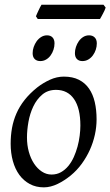

<svg xmlns="http://www.w3.org/2000/svg" viewBox="-20 -787 475 827"><path d="M326.2 -246.1Q326.2 -320.8 298.8 -360.4Q271.5 -399.9 221.2 -399.9Q186 -399.9 162.1 -379.6Q138.2 -359.4 123.5 -328.6Q108.9 -297.9 102.5 -262Q96.2 -226.1 96.2 -194.8Q96.2 -162.1 104.2 -133.1Q112.3 -104 126.7 -82.3Q141.1 -60.5 160.4 -47.9Q179.7 -35.2 202.1 -35.2Q224.6 -35.2 242.4 -45.2Q260.3 -55.2 274.2 -72Q288.1 -88.9 297.9 -110.6Q307.6 -132.3 314 -155.8Q320.3 -179.2 323.2 -202.6Q326.2 -226.1 326.2 -246.1ZM396 -272.9Q396 -240.2 388.7 -206.8Q381.3 -173.3 367.2 -141.8Q353 -110.4 332.3 -81.8Q311.5 -53.2 284.2 -30.8Q271.5 -20.5 257.3 -11.2Q243.2 -2 228.5 5.1Q213.9 12.2 198.7 16.1Q183.6 20 168.9 20Q134.8 20 108.2 5.6Q81.5 -8.8 63.2 -33.9Q44.9 -59.1 35.4 -93.5Q25.9 -127.9 25.9 -168Q25.9 -203.1 31.7 -235.6Q37.6 -268.1 50.8 -298.3Q64 -328.6 85.9 -356.4Q107.9 -384.3 140.1 -410.2Q165 -429.7 194.8 -443.4Q224.6 -457 254.9 -457Q293 -457 319.8 -443.4Q346.7 -429.7 363.5 -405.3Q380.4 -380.9 388.2 -347.2Q396 -313.5 396 -272.9ZM214.8 -600.1Q214.8 -586.4 210.4 -573Q206.1 -559.6 198.2 -548.6Q190.4 -537.6 179 -530.8Q167.5 -523.9 153.8 -523.9Q138.2 -523.9 129.4 -532.7Q120.6 -541.5 120.6 -558.1Q120.6 -571.3 125.2 -584.7Q129.9 -598.1 137.9 -609.4Q146 -620.6 157.5 -627.7Q168.9 -634.8 182.6 -634.8Q197.8 -634.8 206.3 -625.7Q214.8 -616.7 214.8 -600.1ZM397 -600.1Q397 -586.4 392.6 -573Q388.2 -559.6 380.1 -548.6Q372.1 -537.6 360.6 -530.8Q349.1 -523.9 335 -523.9Q319.8 -523.9 311.3 -532.7Q302.7 -541.5 302.7 -558.1Q302.7 -571.3 307.1 -584.7Q311.5 -598.1 319.3 -609.4Q327.1 -620.6 338.4 -627.7Q349.6 -634.8 363.8 -634.8Q378.9 -634.8 387.9 -625.7Q397 -616.7 397 -600.1ZM435.1 -754.4Q433.6 -749 430.4 -742.2Q427.2 -735.4 423.6 -728.5Q419.9 -721.7 416.5 -715.3Q413.1 -709 410.6 -705.1H142.6L134.8 -716.8Q136.7 -721.7 139.6 -728.3Q142.6 -734.9 145.8 -741.7Q148.9 -748.5 152.3 -755.1Q155.8 -761.7 158.7 -766.6H425.8L435.1 -754.4Z"/></svg>

Font: GentiumAlt
Style: Italic
Weight: 400
Italic angle: -7°
Designer: J. Victor Gaultney
Version: Version 1.02; 2005; OFL release